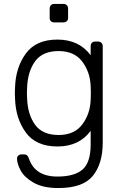

<svg xmlns="http://www.w3.org/2000/svg" viewBox="-20 -730 621 970"><path d="M55 0ZM438 -451V-497Q438 -507 444 -513.5Q450 -520 460 -520H476Q486 -520 492.5 -513.5Q499 -507 499 -497V-10Q499 97 449 158.5Q399 220 275 220Q197 220 150 193Q103 166 84.5 131.5Q66 97 66 71Q66 62 72.5 56Q79 50 88 50H102Q111 50 116.5 54.5Q122 59 126 71Q157 162 270 162Q356 162 397 126.5Q438 91 438 0V-69Q380 10 270 10Q162 10 110.5 -60.5Q59 -131 56 -232L55 -260L56 -288Q59 -389 110.5 -459.5Q162 -530 270 -530Q379 -530 438 -451ZM117 -288 116 -260 117 -232Q120 -151 157.5 -99.5Q195 -48 276 -48Q355 -48 395 -100.5Q435 -153 438 -224Q439 -234 439 -260Q439 -286 438 -296Q435 -367 395 -419.5Q355 -472 276 -472Q195 -472 157.5 -420.5Q120 -369 117 -288ZM301 -617H253Q243 -617 237 -623Q231 -629 231 -639V-687Q231 -697 237 -703.5Q243 -710 253 -710H301Q311 -710 317.5 -703.5Q324 -697 324 -687V-639Q324 -629 317.5 -623Q311 -617 301 -617Z"/></svg>

Font: Hezaedrus Light
Style: Regular
Weight: 300
Designer: Hubert & Fischer
Foundry: Hubert & Fischer
Version: Version 1.10;September 3, 2019;FontCreator 11.5.0.2425 64-bi